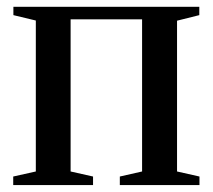

<svg xmlns="http://www.w3.org/2000/svg" viewBox="-20 -532 612 552"><path d="M18 0V-24.5L83 -39V-473L18.5 -488.5V-512.5H553V-488.5L489 -472.5V-39L553.5 -24.5V0H324.5V-24.5L388.5 -39V-476.5H183V-39L247.5 -24.5V0Z"/></svg>

Font: Merriweather 120pt
Style: Regular
Weight: 400
Version: Version 2.100